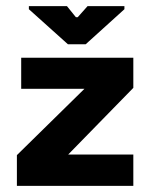

<svg xmlns="http://www.w3.org/2000/svg" viewBox="-20 -605 499 625"><path d="M35 0V-100L255 -316H49V-417H414V-319L202 -102H414V0ZM201 -461 74 -575V-585H198L227 -549H233L265 -585H385V-575L259 -461Z"/></svg>

Font: Darker Grotesque Black
Style: Regular
Weight: 900
Designer: Gabriel Lam
Foundry: TypeRant
Version: Version 1.000;gftools[0.9.28]